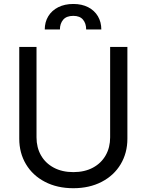

<svg xmlns="http://www.w3.org/2000/svg" viewBox="-20 -946 747 978"><path d="M628.9 -707V-239.3Q628.9 -167 594.7 -109.6Q560.5 -52.2 498 -19.8Q435.5 12.7 353.5 12.7Q271.5 12.7 209 -19.8Q146.5 -52.2 112.3 -109.6Q78.1 -167 78.1 -239.3V-707H166V-246.1Q166 -194.8 188.7 -154.8Q211.4 -114.7 253.9 -92Q296.4 -69.3 353.5 -69.3Q411.1 -69.3 453.4 -92Q495.6 -114.7 518.3 -154.8Q541 -194.8 541 -246.1V-707ZM353.5 -925.8Q397 -925.8 429.2 -909.2Q461.4 -892.6 478.8 -863Q496.1 -833.5 496.1 -795.9H418.9Q418.9 -826.7 402.8 -845.9Q386.7 -865.2 353.5 -865.2Q318.4 -865.2 301.8 -845.5Q285.2 -825.7 285.2 -795.9H208Q208 -833.5 225.8 -863Q243.7 -892.6 276.6 -909.2Q309.6 -925.8 353.5 -925.8Z"/></svg>

Font: Pretendard JP
Style: Regular
Weight: 400
Designer: Base glyphs from Inter by Rasmus Andersson; Hangeul glyphs from Noto Sans CJK(Source Han Sans) by Jang Soo-young and Kan
Foundry: Kil Hyung-jin
Version: Version 1.309